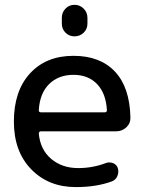

<svg xmlns="http://www.w3.org/2000/svg" viewBox="-20 -760 599 790"><path d="M282.2 -452.1Q220.7 -452.1 182.1 -414.1Q143.6 -376 139.6 -306.6Q139.6 -297.9 148.4 -297.9H411.1Q419.9 -297.9 419.9 -306.6Q416 -376 379.4 -414.1Q342.8 -452.1 282.2 -452.1ZM292 9.8Q179.7 9.8 108.4 -63.5Q37.1 -136.7 37.1 -259.8Q37.1 -385.7 103.5 -458Q169.9 -530.3 282.2 -530.3Q391.6 -530.3 452.6 -465.8Q513.7 -401.4 516.6 -277.3Q517.6 -252.9 500 -236.3Q482.4 -219.7 458 -219.7H148.4Q140.6 -219.7 139.6 -210.9Q145.5 -144.5 190.4 -106.4Q235.4 -68.4 301.8 -68.4Q361.3 -68.4 415 -88.9Q429.7 -94.7 444.8 -88.9Q460 -83 464.8 -68.4Q469.7 -51.8 462.9 -35.6Q456.1 -19.5 440.4 -13.7Q377 9.8 292 9.8ZM234.4 -686.5Q234.4 -709 249.5 -724.6Q264.6 -740.2 286.6 -740.2Q308.6 -740.2 324.2 -724.6Q339.8 -709 339.8 -686.5V-663.1Q339.8 -640.6 324.2 -625.5Q308.6 -610.4 286.6 -610.4Q264.6 -610.4 249.5 -625.5Q234.4 -640.6 234.4 -663.1Z"/></svg>

Font: Rounded Mgen+ 2p medium
Style: Regular
Weight: 500
Designer: [Source Han Sans]
Ryoko NISHIZUKA  (kana & ideographs); Paul D. Hunt (Latin, Greek & Cyrillic); Wenlong ZHANG  (bopomofo
Version: Version 1.059.20150602